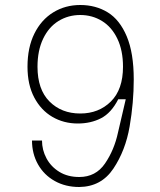

<svg xmlns="http://www.w3.org/2000/svg" viewBox="-20 -736 640 768"><path d="M130 -469Q130 -378 178 -330Q226 -282 301 -282Q375 -282 423.5 -330Q472 -378 472 -469Q472 -534 449.5 -581Q427 -628 388 -652Q349 -676 301 -676Q253 -676 214 -652Q175 -628 152.5 -581Q130 -534 130 -469ZM515 -418Q515 -326 498.5 -230Q482 -134 433.5 -61.5Q385 11 297 12Q242 12 199 -12Q156 -36 132 -78.5Q108 -121 108 -174H148Q148 -136 166 -102.5Q184 -69 217.5 -48.5Q251 -28 297 -28Q363 -28 400 -82Q437 -136 452 -206L483 -339H453Q425 -284 384 -263Q343 -242 291 -242Q235 -242 189.5 -268.5Q144 -295 117 -346Q90 -397 90 -469Q90 -546 117.5 -601.5Q145 -657 193 -686.5Q241 -716 301 -716Q363 -716 411 -686.5Q459 -657 487 -590.5Q515 -524 515 -418Z"/></svg>

Font: Fliege Mono Thin
Style: Regular
Weight: 100
Version: Version 0.020;Glyphs 3.3 (3306)